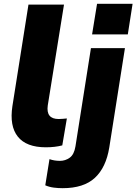

<svg xmlns="http://www.w3.org/2000/svg" viewBox="-20 -760 714 1005"><path d="M29 0ZM220 11Q118 11 73.5 -44.5Q29 -100 45 -205L129 -736H315L230 -208Q220 -137 287 -137Q297 -137 308 -138Q319 -139 330 -140L306 1Q268 11 220 11ZM462 -580 488 -740H674L649 -580ZM308 225Q284 225 261 222Q238 219 217 210L239 73Q264 82 294 82Q322 82 345 65.5Q368 49 375 6L456 -508H634L552 12Q535 117 476.5 171Q418 225 308 225Z"/></svg>

Font: Winston ExtraBold
Style: Italic
Weight: 800
Italic angle: -9°
Designer: Original fonts by Vernon Adams / Changes by Cristiano Sobral
Foundry: Original fonts by Vernon Adams / Changes by Cristiano Sobral
Version: Version 2.503;July 17, 2020;FontCreator 13.0.0.2655 64-bit